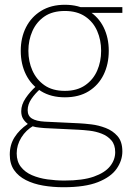

<svg xmlns="http://www.w3.org/2000/svg" viewBox="-20 -550 562 805"><path d="M252 -142Q194 -142 152.5 -167.5Q111 -193 89 -237Q67 -281 67 -337Q67 -392 89 -435.5Q111 -479 152.5 -504.5Q194 -530 252 -530Q310 -530 351.5 -504.5Q393 -479 414.5 -435.5Q436 -392 436 -337Q436 -281 414.5 -237Q393 -193 352 -167.5Q311 -142 252 -142ZM252 -169Q303 -169 337 -192.5Q371 -216 387.5 -254Q404 -292 404 -337Q404 -382 387.5 -420Q371 -458 337 -481Q303 -504 252 -504Q200 -504 166.5 -481Q133 -458 116 -420Q99 -382 99 -337Q99 -292 116 -254Q133 -216 166.5 -192.5Q200 -169 252 -169ZM246 235Q201 235 160.5 228Q120 221 88.5 205Q57 189 39 163Q21 137 21 98Q21 57 41 25.5Q61 -6 96 -30V-31Q84 -40 76.5 -52.5Q69 -65 69 -84Q69 -111 87.5 -138.5Q106 -166 131 -188L150 -178Q127 -158 111.5 -135Q96 -112 96 -88Q96 -64 114 -53Q132 -42 167 -40L313 -33Q333 -32 363 -28.5Q393 -25 423 -13.5Q453 -2 473 21Q493 44 493 85Q493 123 469 157.5Q445 192 391 213.5Q337 235 246 235ZM250 207Q327 207 373.5 190.5Q420 174 441.5 147Q463 120 463 88Q463 57 447 38.5Q431 20 406.5 10.5Q382 1 356 -2Q330 -5 310 -6L166 -13Q142 -15 130.5 -17Q119 -19 110 -24L121 -23Q89 -5 69.5 26.5Q50 58 50 93Q50 127 67.5 149.5Q85 172 114 184.5Q143 197 178.5 202Q214 207 250 207ZM311 -520H493V-496H353Z"/></svg>

Font: Murecho Thin ExtraLight
Style: Regular
Weight: 250
Version: Version 1.010